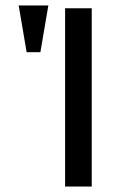

<svg xmlns="http://www.w3.org/2000/svg" viewBox="-20 -679 438 699"><path d="M314 0V-649H217V0ZM127 -489 156 -659H48L77 -489Z"/></svg>

Font: Gamestation Text
Style: Bold
Weight: 400
Designer: Jonas Hecksher
Foundry: Jonas Hecksher, Playtypeª, e-types AS
Version: Version 1.003